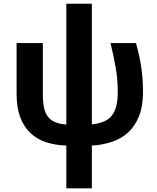

<svg xmlns="http://www.w3.org/2000/svg" viewBox="-20 -779 852 1039"><path d="M477.1 -758.8V-106Q513.2 -109.9 539.6 -120.4Q565.9 -130.9 583.3 -151.1Q600.6 -171.4 608.9 -203.4Q617.2 -235.4 617.2 -282.2Q617.2 -348.1 606.2 -412.4Q595.2 -476.6 578.1 -545.9H715.8Q735.8 -475.6 744.9 -411.4Q753.9 -347.2 753.9 -280.8Q753.9 -204.1 732.4 -150.4Q710.9 -96.7 673.6 -62.5Q636.2 -28.3 585.7 -11.5Q535.2 5.4 477.1 8.8V240.2H338.9V8.8Q280.3 6.8 230.7 -9Q181.2 -24.9 145.5 -58.1Q109.9 -91.3 89.8 -143.6Q69.8 -195.8 69.8 -271V-545.9H211.9V-267.1Q211.9 -224.6 218.5 -195.1Q225.1 -165.5 240 -146.5Q254.9 -127.4 279.1 -117.7Q303.2 -107.9 338.9 -105V-758.8Z"/></svg>

Font: Droid Sans
Style: Bold
Weight: 700
Foundry: Ascender Corporation
Version: Version 1.00 build 112